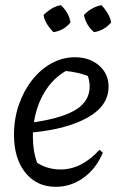

<svg xmlns="http://www.w3.org/2000/svg" viewBox="-20 -712 469 741"><path d="M195 9Q122 9 78 -45.5Q34 -100 34 -192Q34 -253 52.5 -307Q71 -361 103.5 -402.5Q136 -444 178.5 -467.5Q221 -491 269 -491Q326 -491 362.5 -459Q399 -427 399 -378Q399 -304 319.5 -259Q240 -214 107 -201Q107 -191 107 -180Q107 -130 123 -84Q163 -58 214 -58Q295 -58 364 -134L377 -123Q351 -61 302.5 -26Q254 9 195 9ZM326 -378Q326 -398 319 -419Q278 -434 234 -438Q185 -410 153 -358Q121 -306 111 -240Q224 -257 275 -290Q326 -323 326 -378ZM215 -692Q247 -662 252 -625Q225 -593 186 -588Q172 -602 161.5 -619Q151 -636 148 -654Q162 -668 179 -678.5Q196 -689 215 -692ZM372 -692Q386 -677 396 -660Q406 -643 409 -625Q380 -593 343 -588Q312 -614 304 -654Q333 -685 372 -692Z"/></svg>

Font: Piazzolla
Style: Italic
Weight: 400
Italic angle: -11.3°
Designer: Juan Pablo del Peral
Foundry: Huerta Tipografica
Version: Version 1.330